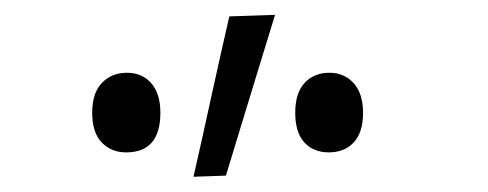

<svg xmlns="http://www.w3.org/2000/svg" viewBox="-20 -812 640 252"><path d="M234 -580Q246 -633 257.5 -685.8Q269 -738.5 281 -790.5L341 -792.5Q324.5 -739 308.5 -686.5Q292.5 -634 276.5 -581.5ZM145.5 -612Q126 -612 113.5 -625Q101 -638 101 -664Q101 -690 113.8 -703.2Q126.5 -716.5 146.5 -716.5Q166.5 -716.5 178.5 -702.8Q190.5 -689 190.5 -664Q190.5 -612 145.5 -612ZM411.5 -612Q391.5 -612 379.5 -625Q367.5 -638 367.5 -664Q367.5 -690 379.8 -703.2Q392 -716.5 412.5 -716.5Q432 -716.5 444.2 -702.8Q456.5 -689 456.5 -664Q456.5 -638 444.2 -625Q432 -612 411.5 -612Z"/></svg>

Font: Commissioner Light
Style: Regular
Weight: 300
Designer: Kostas Bartsokas
Foundry: Kostas Bartsokas
Version: Version 1.000; ttfautohint (v1.8.3)